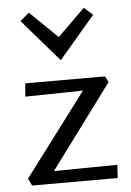

<svg xmlns="http://www.w3.org/2000/svg" viewBox="-51 -730 525 769"><g transform="rotate(-5 211.5 -345.5)"><path d="M350 -660 205 -490 58 -660 94 -691 205 -583 315 -691ZM139 -50 394 -53 391 0H47L33 -29L283 -361L51 -357L55 -410H376L388 -386Z"/></g></svg>

Font: EauTest Medium
Style: Regular
Weight: 500
Designer: Christian Thalmann (Catharsis Fonts)
Version: Version 0.001;PS 000.001;hotconv 1.0.88;makeotf.lib2.5.64775